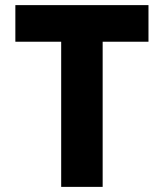

<svg xmlns="http://www.w3.org/2000/svg" viewBox="-20 -730 640 750"><path d="M219 0V-567H40V-710H560V-567H381V0Z"/></svg>

Font: Geist Mono ExtraBold
Style: Regular
Weight: 800
Monospace: yes
Designer: Basement.studio, Andrés Briganti, Mateo Zaragoza
Foundry: Basement.studio, Vercel, Andrés Briganti, Guido Ferreyra, Mateo Zaragoza
Version: Version 1.500; ttfautohint (v1.8.4.7-5d5b)